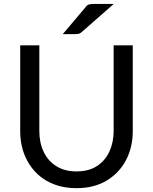

<svg xmlns="http://www.w3.org/2000/svg" viewBox="-20 -946 776 974"><path d="M368 8.5Q306.5 8.5 258 -9.5Q209.5 -27.5 174.2 -59.2Q139 -91 117 -133Q82.5 -198.5 82.5 -281V-716H179.5V-281.5Q179.5 -222 201.5 -175.8Q223.5 -129.5 265.8 -103Q308 -76.5 368 -76.5Q431 -76.5 472.8 -104.2Q514.5 -132 535.5 -178.5Q556.5 -225 556.5 -281V-716H653.5V-281Q653.5 -199.5 619.5 -134.2Q585.5 -69 520.5 -29.5Q456.5 8.5 368 8.5ZM362.5 -773H298.5L414.5 -910Q421 -920 430.2 -923Q439.5 -926 456.5 -926H557L394 -783Q387 -776.5 379.8 -774.8Q372.5 -773 362.5 -773Z"/></svg>

Font: Verano Sans
Style: Regular
Weight: 400
Designer: Lukasz Dziedzic with Adam Twardoch and Botio Nikoltchev
Foundry: tyPoland Lukasz Dziedzic
Version: Version 3.001;December 28, 2019;FontCreator 12.0.0.2547 64-b